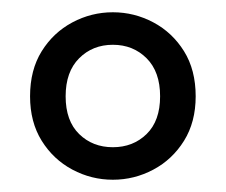

<svg xmlns="http://www.w3.org/2000/svg" viewBox="-20 -692 368 313"><path d="M164 -452Q197 -452 219 -473.5Q241 -495 241 -535Q241 -575 219 -597Q197 -619 164 -619Q131 -619 109 -597Q87 -575 87 -535Q87 -495 109 -473.5Q131 -452 164 -452ZM164 -399Q129 -399 98 -415.5Q67 -432 48 -462.5Q29 -493 29 -535Q29 -578 48 -608.5Q67 -639 98 -655.5Q129 -672 164 -672Q199 -672 230 -655.5Q261 -639 280 -608.5Q299 -578 299 -535Q299 -493 280 -462.5Q261 -432 230 -415.5Q199 -399 164 -399Z"/></svg>

Font: Source Serif 4 Black
Style: Regular
Weight: 900
Designer: Frank Grießhammer
Foundry: Adobe
Version: Version 4.005;hotconv 1.1.0;makeotfexe 2.6.0